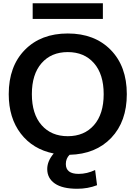

<svg xmlns="http://www.w3.org/2000/svg" viewBox="-20 -947 838 1187"><path d="M182 -830V-927H616V-830ZM764 -365Q764 -196 668 -95Q572 6 410 10Q387 33 387 67Q387 128 466 128Q518 128 568 104L580 198Q523 220 457 220Q366 220 319 187.5Q272 155 272 98Q272 49 312 2Q183 -24 108.5 -121Q34 -218 34 -365Q34 -537 133.5 -638.5Q233 -740 399 -740Q565 -740 664.5 -638.5Q764 -537 764 -365ZM237 -173.5Q297 -105 399 -105Q501 -105 561 -173.5Q621 -242 621 -365Q621 -488 561 -556.5Q501 -625 399 -625Q297 -625 237 -556.5Q177 -488 177 -365Q177 -242 237 -173.5Z"/></svg>

Font: Mplus 1p Bold
Style: Bold
Weight: 700
Version: Version 1.061